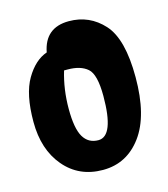

<svg xmlns="http://www.w3.org/2000/svg" viewBox="-86 -599 582 667"><g transform="rotate(-15 205.0 -265.0)"><path d="M120 -445Q136 -530 222 -530Q296 -530 346 -475Q396 -420 396 -282Q396 -144 343 -72Q290 0 204 0Q118 0 65.5 -62Q13 -124 13 -223.5Q13 -323 44.5 -376.5Q76 -430 120 -445ZM271 -248Q271 -326 246 -347.5Q221 -369 175 -369Q168 -369 162 -369Q143 -306 143 -235.5Q143 -165 161 -134.5Q179 -104 215 -104Q271 -104 271 -248Z"/></g></svg>

Font: Chela One
Style: Regular
Weight: 400
Designer: Miguel Hernandez
Foundry: LatinoType
Version: Version 1.001